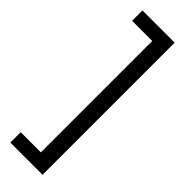

<svg xmlns="http://www.w3.org/2000/svg" viewBox="-292 -730 902 902"><g transform="rotate(45 158.5 -279.0)"><path d="M29 91H163V-649H29V-718H243V160H29Z"/></g></svg>

Font: Noto Sans Hebrew Condensed
Style: Regular
Weight: 400
Width: 3
Designer: Monotype Design Team
Foundry: Monotype Imaging Inc.
Version: Version 2.004; ttfautohint (v1.8.4.7-5d5b)